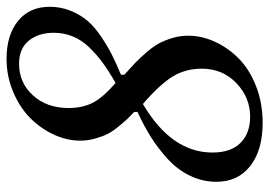

<svg xmlns="http://www.w3.org/2000/svg" viewBox="-136 -664 810 577"><g transform="rotate(-90 268.5 -375.0)"><path d="M11.2 -128.9Q11.2 -170.4 29.1 -207.8Q46.9 -245.1 78.6 -274.4Q110.4 -303.7 144.8 -325.4Q179.2 -347.2 221.2 -366.2V-376Q206.1 -390.6 199.7 -397.2Q193.4 -403.8 178.2 -422.1Q163.1 -440.4 155.5 -455.1Q147.9 -469.7 141.4 -492.4Q134.8 -515.1 134.8 -538.1Q134.8 -578.6 153.3 -618.4Q171.9 -658.2 203.6 -689.5Q235.4 -720.7 282 -740.2Q328.6 -759.8 380.9 -759.8Q452.1 -759.8 494.6 -725.3Q537.1 -690.9 537.1 -629.9Q537.1 -596.2 524.9 -566.7Q512.7 -537.1 494.6 -516.1Q476.6 -495.1 447.5 -475.6Q418.5 -456.1 393.3 -443.4Q368.2 -430.7 333 -416V-405.8Q355.5 -385.7 369.1 -372.6Q382.8 -359.4 400.1 -339.4Q417.5 -319.3 427 -301.8Q436.5 -284.2 443.4 -261.2Q450.2 -238.3 450.2 -213.9Q450.2 -173.3 432.1 -133.8Q414.1 -94.2 381.6 -62Q349.1 -29.8 298.6 -10Q248 9.8 188 9.8Q106.4 9.8 58.8 -27.3Q11.2 -64.5 11.2 -128.9ZM366.2 -722.2Q308.6 -722.2 270.8 -680.4Q232.9 -638.7 232.9 -573.2Q232.9 -533.2 247.8 -502.4Q262.7 -471.7 308.1 -432.1Q343.8 -452.6 368.9 -470.9Q394 -489.3 415.8 -512Q437.5 -534.7 448.2 -561.3Q459 -587.9 459 -618.2Q459 -663.6 435.3 -692.9Q411.6 -722.2 366.2 -722.2ZM207 -27.8Q264.6 -27.8 307.9 -69.3Q351.1 -110.8 351.1 -172.9Q351.1 -221.7 327.9 -260Q304.7 -298.3 245.1 -350.1Q99.1 -264.2 99.1 -141.1Q99.1 -85.4 128.2 -56.6Q157.2 -27.8 207 -27.8Z"/></g></svg>

Font: Happy Times at the IKOB New Game Plus Edition
Style: Italic
Weight: 400
Italic angle: -16°
Designer: Lucas Le Bihan
Foundry: Lucas Le Bihan
Version: Version 1.000;PS 1.0;hotconv 1.0.88;makeotf.lib2.5.647800